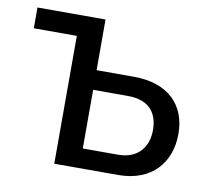

<svg xmlns="http://www.w3.org/2000/svg" viewBox="-64 -593 725 664"><g transform="rotate(10 298.5 -261.0)"><path d="M167 0H391C510 0 572 -76 572 -176C572 -276 508 -344 386 -344H255V-522H16V-449H167ZM255 -69V-275H377C457 -275 483 -228 483 -174C483 -118 452 -69 379 -69Z"/></g></svg>

Font: FIGSv2-sans-serif Medium
Style: Regular
Weight: 500
Designer: Matt McInerney, Pablo Impallari, Rodrigo Fuenzalida,Mirko Velimirovic
Foundry: Matt McInerney, Pablo Impallari, Rodrigo Fuenzalida
Version: Version 4.021;hotconv 1.0.109;makeotfexe 2.5.65596